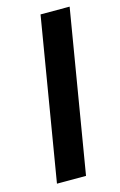

<svg xmlns="http://www.w3.org/2000/svg" viewBox="-104 -697 466 744"><g transform="rotate(-15 129.0 -325.0)"><path d="M29.2 0 137.5 -650H254.2L145.8 0Z"/></g></svg>

Font: Familjen Grotesk Medium
Style: Italic
Weight: 500
Italic angle: -9.46201°
Designer: Anders Wikstroem, Jonas Baeckman, Matilda Gysing, Kristian Moeller
Foundry: Familjen STHLM AB
Version: Version 2.002; ttfautohint (v1.8.4.7-5d5b)